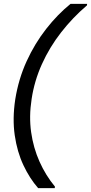

<svg xmlns="http://www.w3.org/2000/svg" viewBox="-20 -831 472 996"><path d="M178 145Q134 95 101.5 26Q69 -43 56.5 -129Q44 -215 59 -315Q76 -421 118 -513Q160 -605 219.5 -681Q279 -757 346 -811H432L431 -803Q357 -740 297 -663Q237 -586 197.5 -498.5Q158 -411 144 -317Q130 -227 141.5 -145.5Q153 -64 185 7.5Q217 79 265 137L264 145Z"/></svg>

Font: DM Sans 10pt
Style: Italic
Weight: 400
Italic angle: -10°
Version: Version 4.004;gftools[0.9.30]